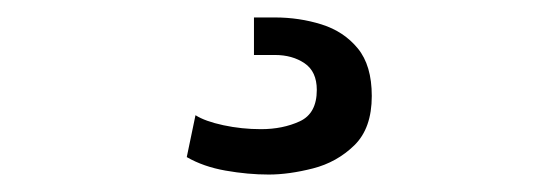

<svg xmlns="http://www.w3.org/2000/svg" viewBox="-20 8 640 220"><path d="M288 208Q264 208 238.5 203.5Q213 199 194 188L204 140Q215 147 236 151.5Q257 156 279 156Q304 156 323.5 147Q343 138 343 111Q343 90 329 80.5Q315 71 295 71H271V28H295Q323 28 348.5 36Q374 44 390 63.5Q406 83 406 118Q406 155 386 174.5Q366 194 338.5 201Q311 208 288 208Z"/></svg>

Font: Chivo Mono
Style: Regular
Weight: 400
Monospace: yes
Designer: Hector Gatti
Foundry: Omnibus-Type
Version: Version 1.008; ttfautohint (v1.8.4.7-5d5b)